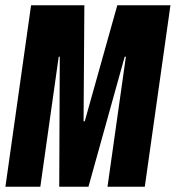

<svg xmlns="http://www.w3.org/2000/svg" viewBox="-20 -706 664 726"><path d="M0.5 0 97.5 -686H299L296 -247.5H300.5L423.5 -686H624.5L527.5 0H386.5L456 -491.5H451.5L314.5 0H204L206 -491.5H202L132.5 0Z"/></svg>

Font: Chivo Mono Medium
Style: Italic
Weight: 500
Italic angle: -8.05°
Monospace: yes
Designer: Hector Gatti
Foundry: Omnibus-Type
Version: Version 1.008